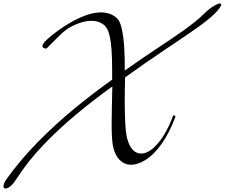

<svg xmlns="http://www.w3.org/2000/svg" viewBox="-142 -853 1286 1099"><path d="M-110 226Q-122 226 -122 213Q-122 196 -103 170Q-24 60 74.5 -40Q173 -140 281.5 -229.5Q390 -319 500 -397V-445Q500 -519 496.5 -567.5Q493 -616 485 -649Q475 -696 447 -715Q419 -734 382 -734Q358 -734 332 -727Q306 -720 280 -708Q238 -689 199 -650Q160 -611 125 -576Q124 -575 120 -575Q115 -575 108 -578.5Q101 -582 101 -590Q101 -597 109 -608Q112 -613 133.5 -632.5Q155 -652 189 -677Q223 -702 265 -726Q307 -750 351 -766Q395 -782 436 -782Q462 -782 485.5 -774Q509 -766 528 -748Q545 -733 555 -688.5Q565 -644 569 -581.5Q573 -519 572 -449Q672 -520 758 -576.5Q844 -633 913 -682Q982 -731 1029 -777Q1058 -805 1082 -819Q1106 -833 1116 -833Q1124 -833 1124 -826Q1124 -820 1114.5 -806.5Q1105 -793 1084 -772Q1047 -736 971.5 -683.5Q896 -631 794 -563Q692 -495 574 -410Q573 -376 572.5 -340.5Q572 -305 572 -271Q572 -204 575 -147.5Q578 -91 586 -60Q598 -15 619 5.5Q640 26 665 26Q712 26 762 -32.5Q812 -91 850 -193Q862 -193 862 -184Q826 -89 782 -28Q738 33 692.5 61.5Q647 90 608 90Q571 90 543.5 63Q516 36 505 -15Q501 -34 499 -66.5Q497 -99 497 -148Q497 -194 498.5 -247.5Q500 -301 501 -358Q395 -282 294 -198Q193 -114 105.5 -22.5Q18 69 -47 170Q-67 201 -83 213.5Q-99 226 -110 226Z"/></svg>

Font: Great Vibes
Style: Regular
Weight: 400
Designer: Robert E. Leuschke, Viktoriya Grabowska, Viviana Monsalve, Eben Sorkin
Foundry: Robert E. Leuschke
Version: Version 1.103; ttfautohint (v1.8.4.7-5d5b)